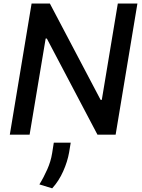

<svg xmlns="http://www.w3.org/2000/svg" viewBox="-20 -747 787 1065"><path d="M742.2 -727.3 621.4 0H520.6L239.7 -533.4H233.3L144.2 0H34.4L155.2 -727.3H256.7L538 -193.2H544.7L633.5 -727.3ZM372.2 44.4 363.3 98.7Q354.4 149.5 330.4 203.3Q306.5 257.1 269.5 297.6L198.5 275.9Q223 236.2 242.5 191.9Q262.1 147.7 269.2 102.6L278.4 44.4Z"/></svg>

Font: Inter UI Medium
Style: Italic
Weight: 500
Italic angle: 9.39999°
Designer: Rasmus Andersson
Foundry: rsms
Version: 3.2;8d6f07862